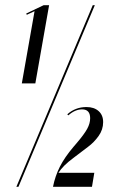

<svg xmlns="http://www.w3.org/2000/svg" viewBox="-20 -719 461 739"><path d="M113 -676 83 -662 81 -667 148 -699H169L116 -398H64ZM337 -699H345L51 0H43ZM239 -279Q270 -307 313 -307Q342 -307 359.5 -291.5Q377 -276 377 -249Q377 -220 359.5 -195.5Q342 -171 319 -154L265 -113Q242 -96 228 -82Q214 -68 205 -54H343L334 0H184Q192 -41 210.5 -77.5Q229 -114 263 -154L275 -168Q304 -202 315.5 -223Q327 -244 327 -264Q327 -298 296 -298Q269 -298 243 -275Z"/></svg>

Font: Moniqa Black Ita Display
Style: Italic
Weight: 900
Italic angle: -10°
Designer: Rajesh Rajput
Foundry: Rajesh Rajput
Version: Version 1.000